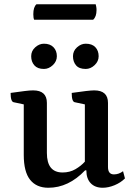

<svg xmlns="http://www.w3.org/2000/svg" viewBox="-20 -873 634 905"><path d="M208 12Q152 12 122 -25.5Q92 -63 92 -143V-381L45 -391Q30 -393 30 -435Q73 -441 97 -444Q121 -447 136 -447Q201 -447 201 -388V-152Q201 -60 275 -60Q309 -60 335.5 -75.5Q362 -91 380 -111V-381L333 -391Q318 -393 318 -435Q400 -447 424 -447Q489 -447 489 -388V-86Q489 -51 517 -51Q540 -51 560 -66L569 -32Q549 -12 520 0Q491 12 464 12Q428 12 407.5 -9.5Q387 -31 387 -70H381Q303 12 208 12ZM384 -548Q353 -548 338.5 -565Q324 -582 324 -608Q324 -633 343 -650Q362 -667 384 -667Q414 -667 429.5 -650.5Q445 -634 445 -608Q445 -584 426 -566Q407 -548 384 -548ZM187 -548Q157 -548 142 -565Q127 -582 127 -608Q127 -633 146 -650Q165 -667 187 -667Q216 -667 232 -650.5Q248 -634 248 -608Q248 -584 229 -566Q210 -548 187 -548ZM419 -780H141Q137 -788 137 -806Q137 -840 152 -853H431Q432 -849 433.5 -842Q435 -835 435 -826Q435 -794 419 -780Z"/></svg>

Font: Petrona SemiBold
Style: Regular
Weight: 600
Designer: Ringo R. Seeber
Foundry: Ringo R. Seeber
Version: Version 2.001; ttfautohint (v1.8.3)